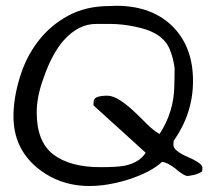

<svg xmlns="http://www.w3.org/2000/svg" viewBox="-20 -639 753 661"><path d="M26.4 -238.3Q26.4 -300.8 47.9 -371.6Q69.3 -442.4 111.3 -497.1Q153.3 -551.8 214.8 -585Q276.4 -618.2 356.4 -618.2Q368.2 -619.1 379.9 -619.1Q506.8 -619.1 579.1 -543Q644.5 -473.6 644.5 -360.4Q644.5 -249 578.1 -154.3Q577.1 -149.4 577.1 -139.2Q577.1 -128.9 591.3 -118.2Q605.5 -107.4 626.5 -98.6Q647.5 -89.8 662.1 -80.1Q676.8 -70.3 676.8 -62Q676.8 -53.7 675.8 -48.8Q665 -41 646.5 -36.6Q627.9 -32.2 621.6 -33.7Q615.2 -35.2 604.5 -42.5Q593.8 -49.8 584 -58.6Q557.6 -79.1 538.1 -82Q501 -46.9 423.8 -21.5Q228.5 40 105.5 -63.5Q26.4 -130.9 26.4 -238.3ZM325.2 -63.5Q383.8 -63.5 408.2 -68.4Q460.9 -79.1 481.4 -113.3L302.7 -275.4Q301.8 -276.4 301.8 -278.3V-283.2Q301.8 -300.8 315.4 -305.2Q329.1 -309.6 349.1 -309.6Q369.1 -309.6 393.1 -293.9Q417 -278.3 439.5 -257.3Q461.9 -236.3 483.9 -213.9Q505.9 -191.4 529.3 -177.7Q579.1 -253.9 580.1 -343.8Q581.1 -371.1 581.1 -405.3Q576.2 -440.4 564.5 -468.8Q541 -528.3 446.3 -546.9Q400.4 -556.6 359.4 -556.6Q318.4 -556.6 310.5 -556.6Q250 -556.6 199.2 -500Q159.2 -454.1 130.9 -373Q106.4 -307.6 106.4 -252Q106.4 -150.4 164.1 -106.9Q221.7 -63.5 325.2 -63.5Z"/></svg>

Font: Architects Daughter
Style: Regular
Weight: 400
Designer: Kimberly Geswein
Foundry: Kimberly Geswein
Version: Version 1.002 2010